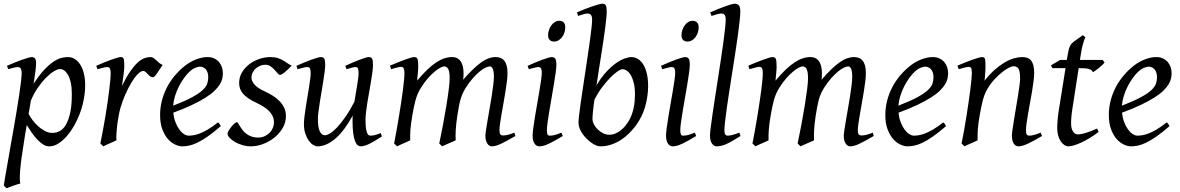

<svg xmlns="http://www.w3.org/2000/svg" viewBox="-23 -762 6308 1026"><path d="M297.9 -393.1Q284.7 -393.1 264.6 -380.9Q244.6 -368.7 222.7 -346.4Q200.7 -324.2 179.2 -293.2Q157.7 -262.2 142.1 -224.6Q139.2 -208.5 136.2 -190.7Q133.3 -172.9 129.9 -153.3Q137.2 -138.7 150.4 -120.8Q163.6 -103 180.7 -87.6Q197.8 -72.3 217.3 -62Q236.8 -51.8 256.8 -51.8Q283.2 -51.8 303.5 -66.2Q323.7 -80.6 335 -106.9Q343.8 -126 349.1 -146.7Q354.5 -167.5 356.9 -187.7Q359.4 -208 360.1 -226.6Q360.8 -245.1 360.8 -259.8Q360.8 -293.9 355.5 -319.1Q350.1 -344.2 341.1 -360.6Q332 -377 320.8 -385Q309.6 -393.1 297.9 -393.1ZM169.9 -424.8Q169.9 -410.2 166.7 -383.8Q163.6 -357.4 156.7 -314.5Q188 -362.8 215.3 -391.1Q242.7 -419.4 265.4 -434.1Q288.1 -448.7 306.6 -452.9Q325.2 -457 339.8 -457Q358.9 -457 375.5 -447.3Q392.1 -437.5 404.8 -418.2Q417.5 -398.9 424.8 -370.8Q432.1 -342.8 432.1 -306.2Q432.1 -257.3 418.5 -202.6Q404.8 -147.9 374 -91.8Q362.8 -72.3 348.4 -52.5Q334 -32.7 316.9 -16.6Q299.8 -0.5 280.5 9.8Q261.2 20 240.2 20Q223.6 20 207.8 10Q191.9 0 176.5 -16.1Q161.1 -32.2 147 -52.7Q132.8 -73.2 120.1 -93.8Q116.2 -72.8 112.5 -50.3Q108.9 -27.8 105 -2.9Q88.4 97.7 84.5 151.1Q80.6 204.6 85.9 218.3Q78.6 220.2 68.8 223.4Q59.1 226.6 48.6 230.2Q38.1 233.9 28.6 237.5Q19 241.2 12.7 244.1L-2.9 230Q-1 215.8 4.2 186Q9.3 156.2 16.4 116.2Q23.4 76.2 31.7 28.8Q40 -18.6 48.6 -67.4Q57.1 -116.2 65.2 -164.1Q73.2 -211.9 79.3 -252.7Q85.4 -293.5 89.1 -324.5Q92.8 -355.5 92.8 -371.1Q92.8 -382.3 90.8 -388.9Q88.9 -395.5 85.4 -398.7Q82 -401.9 78.1 -402.8Q74.2 -403.8 69.8 -403.8Q65.4 -403.8 57.1 -401.9Q48.8 -399.9 40.8 -397.7Q32.7 -395.5 21 -392.1L14.2 -410.2Q34.7 -419.4 55.7 -428Q76.7 -436.5 95 -442.9Q113.3 -449.2 127.2 -453.1Q141.1 -457 147 -457Q156.7 -457 163.3 -450.4Q169.9 -443.8 169.9 -424.8Z M846.2 -415Q840.3 -407.2 833.3 -396Q826.2 -384.8 819.1 -374.3Q812 -363.8 805.7 -356.4Q799.3 -349.1 794.4 -349.1Q785.2 -349.1 778.6 -354.5Q772 -359.9 766.4 -366Q760.7 -372.1 755.1 -377.4Q749.5 -382.8 742.2 -382.8Q729.5 -382.8 712.6 -365.5Q695.8 -348.1 679 -320.1Q662.1 -292 646.7 -257.1Q631.3 -222.2 621.1 -187Q615.7 -168.5 611.6 -146.2Q607.4 -124 604.2 -100.6Q601.1 -77.1 599.6 -54.4Q598.1 -31.7 599.1 -12.2Q592.8 -8.8 583.3 -4.6Q573.7 -0.5 563.7 3.9Q553.7 8.3 544.4 12.5Q535.2 16.6 529.3 20L513.2 4.9Q520.5 -29.8 527.3 -66.9Q534.2 -104 540.3 -140.9Q546.4 -177.7 551.5 -212.9Q556.6 -248 560.3 -278.3Q564 -308.6 566.2 -332.5Q568.4 -356.4 568.4 -371.1Q568.4 -382.3 566.7 -388.9Q564.9 -395.5 562.3 -398.7Q559.6 -401.9 555.9 -402.8Q552.2 -403.8 548.3 -403.8Q543.9 -403.8 535.4 -401.9Q526.9 -399.9 518.6 -397.7Q510.3 -395.5 498 -392.1L491.2 -410.2Q511.7 -419.4 532.5 -428Q553.2 -436.5 571.3 -442.9Q589.4 -449.2 602.8 -453.1Q616.2 -457 622.1 -457Q628.9 -457 632.8 -454.6Q636.7 -452.1 638.4 -446Q640.1 -439.9 640.6 -429Q641.1 -418 641.1 -400.9Q641.1 -395.5 639.6 -382.8Q638.2 -370.1 636.2 -355.2Q634.3 -340.3 632.1 -325.7Q629.9 -311 628.4 -301.8Q651.9 -350.1 672.9 -380.4Q693.8 -410.6 712.6 -427.7Q731.4 -444.8 748.5 -450.9Q765.6 -457 781.2 -457Q790 -457 797.1 -452.1Q804.2 -447.3 811.5 -440.4Q818.8 -433.6 827.1 -426.5Q835.4 -419.4 846.2 -415Z M992.7 -381.8Q976.6 -367.2 961.2 -346.2Q945.8 -325.2 933.3 -300.8Q920.9 -276.4 912.6 -249.8Q904.3 -223.1 902.3 -197.3Q966.3 -222.2 1003.7 -242.4Q1041 -262.7 1060.1 -280.8Q1079.1 -298.8 1084.5 -315.4Q1089.8 -332 1089.8 -349.1Q1089.8 -364.3 1085.9 -375.2Q1082 -386.2 1075.7 -392.8Q1069.3 -399.4 1061.3 -402.6Q1053.2 -405.8 1044.9 -405.8Q1037.1 -405.8 1022 -400.1Q1006.8 -394.5 992.7 -381.8ZM1168 -371.1Q1168 -357.4 1164.8 -342.3Q1161.6 -327.1 1151.6 -311Q1141.6 -294.9 1123.8 -277.3Q1106 -259.8 1076.4 -241Q1046.9 -222.2 1004.4 -201.9Q961.9 -181.6 902.8 -159.7Q905.8 -132.3 914.3 -109.9Q922.9 -87.4 934.3 -71.3Q945.8 -55.2 959.2 -46.1Q972.7 -37.1 985.8 -37.1Q996.1 -37.1 1010.7 -39.3Q1025.4 -41.5 1044.7 -48.8Q1064 -56.2 1088.1 -70.3Q1112.3 -84.5 1141.6 -107.9Q1147 -105 1151.1 -98.4Q1155.3 -91.8 1156.7 -87.9Q1116.7 -53.2 1085.9 -32Q1055.2 -10.7 1031 0.7Q1006.8 12.2 987.5 16.1Q968.3 20 950.7 20Q934.6 20 914.1 11Q893.6 2 875.5 -17.8Q857.4 -37.6 845 -69.6Q832.5 -101.6 832.5 -147.9Q832.5 -186 841.8 -222.9Q851.1 -259.8 868.4 -293.7Q885.7 -327.6 911.1 -357.9Q936.5 -388.2 968.8 -413.1Q980 -421.9 994.1 -429.9Q1008.3 -438 1023.7 -444.1Q1039.1 -450.2 1054.9 -453.6Q1070.8 -457 1085.9 -457Q1106.9 -457 1122.3 -449.5Q1137.7 -441.9 1147.9 -429.7Q1158.2 -417.5 1163.1 -402.1Q1168 -386.7 1168 -371.1Z M1535.6 -412.1Q1525.9 -400.9 1516.4 -391.8Q1506.8 -382.8 1498.5 -376Q1490.2 -369.1 1483.6 -365.5Q1477.1 -361.8 1473.6 -361.8Q1467.3 -361.8 1460.2 -370.4Q1453.1 -378.9 1444.1 -388.9Q1435.1 -398.9 1423.1 -407.5Q1411.1 -416 1395 -416Q1381.3 -416 1368.2 -410.9Q1355 -405.8 1344.5 -396.7Q1334 -387.7 1327.4 -374.8Q1320.8 -361.8 1320.8 -346.2Q1320.8 -329.1 1337.2 -310.1Q1353.5 -291 1393.1 -272.9Q1413.1 -263.7 1433.1 -251.5Q1453.1 -239.3 1469 -223.4Q1484.9 -207.5 1494.9 -187.3Q1504.9 -167 1504.9 -141.1Q1504.9 -107.4 1487.5 -77.9Q1470.2 -48.3 1443.1 -26.6Q1416 -4.9 1382.8 7.6Q1349.6 20 1317.9 20Q1294.9 20 1272.5 13.4Q1250 6.8 1232.4 -3.4Q1214.8 -13.7 1203.9 -25.6Q1192.9 -37.6 1192.9 -47.9Q1192.9 -53.2 1198.7 -63.5Q1204.6 -73.7 1212.6 -83.7Q1220.7 -93.8 1229 -101.3Q1237.3 -108.9 1242.7 -108.9Q1246.1 -108.9 1249.8 -102.8Q1253.4 -96.7 1259 -87.6Q1264.6 -78.6 1272.5 -67.9Q1280.3 -57.1 1292 -48.1Q1303.7 -39.1 1319.6 -33Q1335.4 -26.9 1356.9 -26.9Q1374 -26.9 1389.4 -33.4Q1404.8 -40 1416.3 -51Q1427.7 -62 1434.3 -76.9Q1440.9 -91.8 1440.9 -108.9Q1440.9 -127.9 1433.1 -143.3Q1425.3 -158.7 1412.4 -171.1Q1399.4 -183.6 1382.3 -193.8Q1365.2 -204.1 1346.7 -212.9Q1320.8 -225.1 1303.2 -237.3Q1285.6 -249.5 1274.9 -262.2Q1264.2 -274.9 1259.5 -289.1Q1254.9 -303.2 1254.9 -318.8Q1254.9 -349.6 1270 -375Q1285.2 -400.4 1309.1 -418.7Q1333 -437 1362.5 -447Q1392.1 -457 1420.9 -457Q1445.8 -457 1462.9 -451.2Q1480 -445.3 1492.9 -437.5Q1505.9 -429.7 1515.6 -422.4Q1525.4 -415 1535.6 -412.1Z M2018.1 -33.2Q1978.5 -6.8 1950.9 6.6Q1923.3 20 1904.8 20Q1896.5 20 1888.7 14.2Q1880.9 8.3 1874.5 -7.3Q1868.2 -22.9 1864.5 -50Q1860.8 -77.1 1860.8 -119.1Q1860.8 -124.5 1861.1 -131.1Q1861.3 -137.7 1861.8 -144.5Q1841.8 -107.9 1819.8 -77.6Q1797.9 -47.4 1773.9 -25.6Q1750 -3.9 1724.6 8.1Q1699.2 20 1672.9 20Q1663.1 20 1650.6 12.5Q1638.2 4.9 1627.2 -10.3Q1616.2 -25.4 1608.6 -47.9Q1601.1 -70.3 1601.1 -100.1Q1601.1 -114.7 1603.8 -137.2Q1606.4 -159.7 1610.4 -185.5Q1614.3 -211.4 1619.1 -239.3Q1624 -267.1 1627.9 -292.5Q1631.8 -317.9 1634.5 -338.4Q1637.2 -358.9 1637.2 -371.1Q1637.2 -382.3 1635.7 -388.9Q1634.3 -395.5 1631.6 -398.7Q1628.9 -401.9 1625.2 -402.8Q1621.6 -403.8 1617.2 -403.8Q1612.8 -403.8 1604.5 -401.9Q1596.2 -399.9 1587.9 -397.7Q1579.6 -395.5 1566.9 -392.1L1561 -410.2Q1581.5 -419.4 1602.3 -428Q1623 -436.5 1640.6 -442.9Q1658.2 -449.2 1671.6 -453.1Q1685.1 -457 1690.9 -457Q1705.1 -457 1710 -447.8Q1714.8 -438.5 1714.8 -416Q1714.8 -401.9 1711.9 -378.9Q1709 -356 1704.6 -328.6Q1700.2 -301.3 1695.3 -272Q1690.4 -242.7 1686 -215.3Q1681.6 -188 1678.7 -165Q1675.8 -142.1 1675.8 -127.9Q1675.8 -81.1 1685.8 -60.1Q1695.8 -39.1 1713.9 -39.1Q1723.6 -39.1 1739.7 -48.6Q1755.9 -58.1 1776.4 -79.3Q1796.9 -100.6 1821 -134.8Q1845.2 -168.9 1871.1 -218.8Q1874.5 -241.2 1878.4 -263.7Q1882.3 -286.1 1885.5 -306.2Q1888.7 -326.2 1890.9 -343Q1893.1 -359.9 1893.1 -371.1Q1893.1 -382.3 1891.8 -388.9Q1890.6 -395.5 1888.2 -398.7Q1885.7 -401.9 1882.6 -402.8Q1879.4 -403.8 1875 -403.8Q1870.6 -403.8 1863 -401.9Q1855.5 -399.9 1847.9 -397.7Q1840.3 -395.5 1829.1 -392.1L1821.8 -410.2Q1842.3 -419.4 1862.3 -428Q1882.3 -436.5 1899.2 -442.9Q1916 -449.2 1928.7 -453.1Q1941.4 -457 1947.8 -457Q1961.4 -457 1965.8 -447.8Q1970.2 -438.5 1970.2 -416Q1970.2 -401.9 1967.3 -379.2Q1964.4 -356.4 1960 -329.3Q1955.6 -302.2 1950.2 -272.7Q1944.8 -243.2 1940.4 -215.6Q1936 -188 1933.1 -164.1Q1930.2 -140.1 1930.2 -124Q1930.2 -79.6 1936.5 -58.3Q1942.9 -37.1 1955.1 -37.1Q1967.8 -37.1 1980.7 -40.3Q1993.7 -43.5 2011.2 -50.8Z M2731 -35.2Q2685.5 -8.8 2655.8 5.6Q2626 20 2605 20Q2590.8 20 2580.8 4.6Q2570.8 -10.7 2570.8 -37.1Q2570.8 -45.9 2574.2 -67.9Q2577.6 -89.8 2582.5 -119.4Q2587.4 -148.9 2593.5 -182.6Q2599.6 -216.3 2604.5 -248.3Q2609.4 -280.3 2612.8 -307.6Q2616.2 -335 2616.2 -351.1Q2616.2 -381.3 2610.1 -394.3Q2604 -407.2 2595.2 -407.2Q2585.9 -407.2 2571.8 -400.6Q2557.6 -394 2540.5 -380.1Q2523.4 -366.2 2504.2 -344.5Q2484.9 -322.8 2465.8 -293Q2455.1 -275.9 2448 -259.3Q2440.9 -242.7 2436.3 -224.9Q2431.6 -207 2428.2 -187.3Q2424.8 -167.5 2420.9 -144Q2414.1 -99.6 2412.4 -67.9Q2410.6 -36.1 2412.1 -12.2Q2405.3 -8.8 2395.5 -4.6Q2385.7 -0.5 2375.5 3.9Q2365.2 8.3 2355.7 12.5Q2346.2 16.6 2339.8 20L2324.2 4.9Q2335 -44.9 2345 -98.6Q2355 -152.3 2362.8 -200.4Q2370.6 -248.5 2375.2 -286.1Q2379.9 -323.7 2379.9 -341.8Q2379.9 -378.9 2372.3 -393.1Q2364.7 -407.2 2351.1 -407.2Q2344.7 -407.2 2331.5 -400.9Q2318.4 -394.5 2301.3 -380.6Q2284.2 -366.7 2264.9 -345.2Q2245.6 -323.7 2227.1 -293.9Q2216.8 -278.3 2209.7 -261.7Q2202.6 -245.1 2197.5 -226.8Q2192.4 -208.5 2188.2 -188Q2184.1 -167.5 2180.2 -144Q2172.4 -99.6 2170.2 -67.6Q2168 -35.6 2168.9 -12.2Q2162.6 -8.8 2153.1 -4.6Q2143.6 -0.5 2133.5 3.9Q2123.5 8.3 2114.3 12.5Q2105 16.6 2099.1 20L2083 4.9Q2089.8 -29.3 2096.4 -66.7Q2103 -104 2109.1 -141.1Q2115.2 -178.2 2120.6 -213.6Q2126 -249 2129.9 -279.3Q2133.8 -309.6 2136 -333.3Q2138.2 -356.9 2138.2 -371.1Q2138.2 -382.3 2136.7 -388.9Q2135.3 -395.5 2132.6 -399.2Q2129.9 -402.8 2126.5 -403.8Q2123 -404.8 2119.1 -404.8Q2114.7 -404.8 2106 -402.8Q2097.2 -400.9 2088.4 -398.4Q2079.6 -396 2066.9 -392.1L2061 -411.1Q2081.5 -419.9 2102.1 -428.2Q2122.6 -436.5 2140.1 -442.9Q2157.7 -449.2 2170.9 -453.1Q2184.1 -457 2189.9 -457Q2197.3 -457 2201.7 -454.6Q2206.1 -452.1 2208.3 -446Q2210.4 -439.9 2211.2 -429Q2211.9 -418 2211.9 -400.9Q2211.9 -395.5 2211.2 -387.5Q2210.4 -379.4 2209.7 -369.9Q2209 -360.4 2207.8 -350.1Q2206.5 -339.8 2206.1 -331.1Q2234.9 -365.2 2260 -389.4Q2285.2 -413.6 2307.9 -428.5Q2330.6 -443.4 2351.3 -450.2Q2372.1 -457 2392.1 -457Q2410.2 -457 2422.4 -449.7Q2434.6 -442.4 2441.4 -430.2Q2448.2 -418 2451.2 -402.6Q2454.1 -387.2 2454.1 -371.1Q2454.1 -361.8 2453.6 -354.2Q2453.1 -346.7 2452.1 -335.9Q2480.5 -368.7 2504.4 -391.6Q2528.3 -414.6 2549.1 -429.2Q2569.8 -443.8 2588.6 -450.4Q2607.4 -457 2626 -457Q2640.1 -457 2651.9 -452.4Q2663.6 -447.8 2671.9 -437.5Q2680.2 -427.2 2684.6 -410.9Q2689 -394.5 2689 -371.1Q2689 -352.5 2685.8 -326.4Q2682.6 -300.3 2677.7 -271Q2672.9 -241.7 2667.5 -210.9Q2662.1 -180.2 2657.2 -152.6Q2652.3 -125 2649.2 -102.3Q2646 -79.6 2646 -65.9Q2646 -49.3 2650.9 -43.7Q2655.8 -38.1 2664.1 -38.1Q2678.2 -38.1 2692.1 -41.7Q2706.1 -45.4 2726.1 -53.2Z M2997.6 -616.2Q2997.6 -602.5 2993.4 -589.1Q2989.3 -575.7 2981.4 -564.7Q2973.6 -553.7 2962.4 -546.9Q2951.2 -540 2937.5 -540Q2922.4 -540 2914.1 -548.8Q2905.8 -557.6 2905.8 -574.2Q2905.8 -587.4 2910.2 -600.8Q2914.6 -614.3 2922.4 -625.5Q2930.2 -636.7 2941.2 -643.8Q2952.1 -650.9 2965.8 -650.9Q2981 -650.9 2989.3 -641.8Q2997.6 -632.8 2997.6 -616.2ZM2984.4 -35.2Q2961.4 -21.5 2943.1 -11.2Q2924.8 -1 2909.7 6.1Q2894.5 13.2 2882.3 16.6Q2870.1 20 2859.4 20Q2842.8 20 2833 4.6Q2823.2 -10.7 2823.2 -37.1Q2823.2 -51.8 2826.9 -78.9Q2830.6 -106 2835.9 -138.9Q2841.3 -171.9 2847.7 -207.8Q2854 -243.7 2859.4 -276.1Q2864.7 -308.6 2868.4 -333.7Q2872.1 -358.9 2872.1 -371.1Q2872.1 -382.3 2870.6 -388.9Q2869.1 -395.5 2866.7 -398.7Q2864.3 -401.9 2860.4 -402.8Q2856.4 -403.8 2852.1 -403.8Q2848.1 -403.8 2839.8 -401.9Q2831.5 -399.9 2823.5 -397.7Q2815.4 -395.5 2803.2 -392.1L2796.4 -410.2Q2816.9 -419.4 2837.2 -428Q2857.4 -436.5 2875 -442.9Q2892.6 -449.2 2905.8 -453.1Q2918.9 -457 2925.3 -457Q2939 -457 2944.6 -447.8Q2950.2 -438.5 2950.2 -416Q2950.2 -401.9 2946.5 -374.3Q2942.9 -346.7 2937 -312.5Q2931.2 -278.3 2924.8 -241Q2918.5 -203.6 2912.6 -169.4Q2906.7 -135.3 2903.1 -107.7Q2899.4 -80.1 2899.4 -65.9Q2899.4 -50.8 2902.6 -43.9Q2905.8 -37.1 2914.1 -37.1Q2929.2 -37.1 2943.1 -41Q2957 -44.9 2977.1 -53.2Z M3303.2 -392.1Q3293.9 -392.1 3276.4 -380.1Q3258.8 -368.2 3237.5 -346.4Q3216.3 -324.7 3194.1 -295.2Q3171.9 -265.6 3153.8 -230.5Q3148.4 -195.3 3145.8 -167.7Q3143.1 -140.1 3143.1 -125Q3143.1 -112.3 3150.6 -97.7Q3158.2 -83 3170.9 -70.6Q3183.6 -58.1 3199.5 -50Q3215.3 -42 3232.4 -42Q3250 -42 3265.1 -48.3Q3280.3 -54.7 3293.2 -64.7Q3306.2 -74.7 3316.4 -87.2Q3326.7 -99.6 3334.5 -111.8Q3345.7 -129.4 3352.5 -148.4Q3359.4 -167.5 3363.3 -186.5Q3367.2 -205.6 3368.7 -223.9Q3370.1 -242.2 3370.1 -258.8Q3370.1 -292.5 3364 -317.6Q3357.9 -342.8 3348.4 -359.4Q3338.9 -376 3326.9 -384Q3314.9 -392.1 3303.2 -392.1ZM3440.4 -297.9Q3439.5 -246.1 3425 -193.6Q3410.6 -141.1 3375.5 -91.8Q3358.9 -69.8 3338.6 -49.6Q3318.4 -29.3 3294.4 -13.9Q3270.5 1.5 3243.2 10.7Q3215.8 20 3185.1 20Q3174.8 20 3162.4 14.9Q3149.9 9.8 3137 0.5Q3124 -8.8 3111.6 -21Q3099.1 -33.2 3089.6 -47.1Q3080.1 -61 3074.2 -76.2Q3068.4 -91.3 3068.4 -106Q3068.4 -118.7 3071.5 -146Q3074.7 -173.3 3079.8 -210Q3085 -246.6 3091.6 -289.6Q3098.1 -332.5 3104.7 -377.2Q3111.3 -421.9 3117.9 -465.6Q3124.5 -509.3 3129.6 -546.9Q3134.8 -584.5 3137.9 -613.3Q3141.1 -642.1 3141.1 -657.2Q3141.1 -668.5 3138.7 -675Q3136.2 -681.6 3132.3 -684.8Q3128.4 -688 3124 -689Q3119.6 -689.9 3115.2 -689.9Q3110.8 -689.9 3102.5 -688Q3094.2 -686 3086.2 -683.3Q3078.1 -680.7 3066.4 -676.8L3060.1 -695.8Q3080.6 -705.1 3102.1 -713.4Q3123.5 -721.7 3142.3 -728Q3161.1 -734.4 3175.3 -738.3Q3189.5 -742.2 3195.3 -742.2Q3209 -742.2 3214.1 -733.4Q3219.2 -724.6 3219.2 -702.1Q3219.2 -687.5 3216.8 -662.6Q3214.4 -637.7 3210.2 -606.2Q3206.1 -574.7 3200.4 -537.8Q3194.8 -501 3188.7 -461.9Q3182.6 -422.9 3176.3 -383.1Q3169.9 -343.3 3164.6 -306.2Q3189.5 -348.1 3216.1 -377Q3242.7 -405.8 3267.6 -423.6Q3292.5 -441.4 3314.2 -449.2Q3335.9 -457 3351.1 -457Q3370.1 -457 3386.7 -446.5Q3403.3 -436 3415.3 -416Q3427.2 -396 3434.1 -366.2Q3440.4 -338.4 3440.4 -302.7Z M3710.4 -616.2Q3710.4 -602.5 3706.3 -589.1Q3702.1 -575.7 3694.3 -564.7Q3686.5 -553.7 3675.3 -546.9Q3664.1 -540 3650.4 -540Q3635.3 -540 3627 -548.8Q3618.7 -557.6 3618.7 -574.2Q3618.7 -587.4 3623 -600.8Q3627.4 -614.3 3635.3 -625.5Q3643.1 -636.7 3654.1 -643.8Q3665 -650.9 3678.7 -650.9Q3693.8 -650.9 3702.1 -641.8Q3710.4 -632.8 3710.4 -616.2ZM3697.3 -35.2Q3674.3 -21.5 3656 -11.2Q3637.7 -1 3622.6 6.1Q3607.4 13.2 3595.2 16.6Q3583 20 3572.3 20Q3555.7 20 3545.9 4.6Q3536.1 -10.7 3536.1 -37.1Q3536.1 -51.8 3539.8 -78.9Q3543.5 -106 3548.8 -138.9Q3554.2 -171.9 3560.5 -207.8Q3566.9 -243.7 3572.3 -276.1Q3577.6 -308.6 3581.3 -333.7Q3585 -358.9 3585 -371.1Q3585 -382.3 3583.5 -388.9Q3582 -395.5 3579.6 -398.7Q3577.1 -401.9 3573.2 -402.8Q3569.3 -403.8 3564.9 -403.8Q3561 -403.8 3552.7 -401.9Q3544.4 -399.9 3536.4 -397.7Q3528.3 -395.5 3516.1 -392.1L3509.3 -410.2Q3529.8 -419.4 3550 -428Q3570.3 -436.5 3587.9 -442.9Q3605.5 -449.2 3618.7 -453.1Q3631.8 -457 3638.2 -457Q3651.9 -457 3657.5 -447.8Q3663.1 -438.5 3663.1 -416Q3663.1 -401.9 3659.4 -374.3Q3655.8 -346.7 3649.9 -312.5Q3644 -278.3 3637.7 -241Q3631.3 -203.6 3625.5 -169.4Q3619.6 -135.3 3616 -107.7Q3612.3 -80.1 3612.3 -65.9Q3612.3 -50.8 3615.5 -43.9Q3618.7 -37.1 3627 -37.1Q3642.1 -37.1 3656 -41Q3669.9 -44.9 3689.9 -53.2Z M3934.1 -35.2Q3910.2 -20 3891.8 -9.5Q3873.5 1 3858.6 7.6Q3843.8 14.2 3831.1 17.1Q3818.4 20 3806.2 20Q3792.5 20 3781.7 5.4Q3771 -9.3 3771 -38.1Q3771 -50.3 3774.7 -79.6Q3778.3 -108.9 3784.2 -149.4Q3790 -189.9 3797.6 -238.5Q3805.2 -287.1 3813 -337.9Q3820.8 -388.7 3828.4 -438.5Q3835.9 -488.3 3841.8 -531.2Q3847.7 -574.2 3851.3 -607.2Q3855 -640.1 3855 -657.2Q3855 -668.5 3852.8 -675Q3850.6 -681.6 3847.2 -684.8Q3843.8 -688 3839.1 -689Q3834.5 -689.9 3830.1 -689.9Q3826.2 -689.9 3817.6 -688Q3809.1 -686 3800.5 -683.3Q3792 -680.7 3779.3 -676.8L3772 -695.8Q3792.5 -705.1 3813.2 -713.4Q3834 -721.7 3851.8 -728Q3869.6 -734.4 3883.3 -738.3Q3897 -742.2 3903.3 -742.2Q3917 -742.2 3925 -733.4Q3933.1 -724.6 3933.1 -702.1Q3933.1 -683.1 3929.4 -649.4Q3925.8 -615.7 3919.9 -572.5Q3914.1 -529.3 3906.2 -479.7Q3898.4 -430.2 3890.6 -379.4Q3882.8 -328.6 3875 -279.5Q3867.2 -230.5 3861.3 -188.5Q3855.5 -146.5 3851.8 -114.5Q3848.1 -82.5 3848.1 -65.9Q3848.1 -49.3 3852.8 -43.2Q3857.4 -37.1 3865.2 -37.1Q3876.5 -37.1 3891.4 -41Q3906.2 -44.9 3928.2 -53.2Z M4646 -35.2Q4600.6 -8.8 4570.8 5.6Q4541 20 4520 20Q4505.9 20 4495.8 4.6Q4485.8 -10.7 4485.8 -37.1Q4485.8 -45.9 4489.3 -67.9Q4492.7 -89.8 4497.6 -119.4Q4502.4 -148.9 4508.5 -182.6Q4514.6 -216.3 4519.5 -248.3Q4524.4 -280.3 4527.8 -307.6Q4531.2 -335 4531.2 -351.1Q4531.2 -381.3 4525.1 -394.3Q4519 -407.2 4510.3 -407.2Q4501 -407.2 4486.8 -400.6Q4472.7 -394 4455.6 -380.1Q4438.5 -366.2 4419.2 -344.5Q4399.9 -322.8 4380.9 -293Q4370.1 -275.9 4363 -259.3Q4356 -242.7 4351.3 -224.9Q4346.7 -207 4343.3 -187.3Q4339.8 -167.5 4335.9 -144Q4329.1 -99.6 4327.4 -67.9Q4325.7 -36.1 4327.1 -12.2Q4320.3 -8.8 4310.5 -4.6Q4300.8 -0.5 4290.5 3.9Q4280.3 8.3 4270.8 12.5Q4261.2 16.6 4254.9 20L4239.3 4.9Q4250 -44.9 4260 -98.6Q4270 -152.3 4277.8 -200.4Q4285.6 -248.5 4290.3 -286.1Q4294.9 -323.7 4294.9 -341.8Q4294.9 -378.9 4287.4 -393.1Q4279.8 -407.2 4266.1 -407.2Q4259.8 -407.2 4246.6 -400.9Q4233.4 -394.5 4216.3 -380.6Q4199.2 -366.7 4179.9 -345.2Q4160.6 -323.7 4142.1 -293.9Q4131.8 -278.3 4124.8 -261.7Q4117.7 -245.1 4112.5 -226.8Q4107.4 -208.5 4103.3 -188Q4099.1 -167.5 4095.2 -144Q4087.4 -99.6 4085.2 -67.6Q4083 -35.6 4084 -12.2Q4077.6 -8.8 4068.1 -4.6Q4058.6 -0.5 4048.6 3.9Q4038.6 8.3 4029.3 12.5Q4020 16.6 4014.2 20L3998 4.9Q4004.9 -29.3 4011.5 -66.7Q4018.1 -104 4024.2 -141.1Q4030.3 -178.2 4035.6 -213.6Q4041 -249 4044.9 -279.3Q4048.8 -309.6 4051 -333.3Q4053.2 -356.9 4053.2 -371.1Q4053.2 -382.3 4051.8 -388.9Q4050.3 -395.5 4047.6 -399.2Q4044.9 -402.8 4041.5 -403.8Q4038.1 -404.8 4034.2 -404.8Q4029.8 -404.8 4021 -402.8Q4012.2 -400.9 4003.4 -398.4Q3994.6 -396 3981.9 -392.1L3976.1 -411.1Q3996.6 -419.9 4017.1 -428.2Q4037.6 -436.5 4055.2 -442.9Q4072.8 -449.2 4085.9 -453.1Q4099.1 -457 4105 -457Q4112.3 -457 4116.7 -454.6Q4121.1 -452.1 4123.3 -446Q4125.5 -439.9 4126.2 -429Q4127 -418 4127 -400.9Q4127 -395.5 4126.2 -387.5Q4125.5 -379.4 4124.8 -369.9Q4124 -360.4 4122.8 -350.1Q4121.6 -339.8 4121.1 -331.1Q4149.9 -365.2 4175 -389.4Q4200.2 -413.6 4222.9 -428.5Q4245.6 -443.4 4266.4 -450.2Q4287.1 -457 4307.1 -457Q4325.2 -457 4337.4 -449.7Q4349.6 -442.4 4356.4 -430.2Q4363.3 -418 4366.2 -402.6Q4369.1 -387.2 4369.1 -371.1Q4369.1 -361.8 4368.7 -354.2Q4368.2 -346.7 4367.2 -335.9Q4395.5 -368.7 4419.4 -391.6Q4443.4 -414.6 4464.1 -429.2Q4484.9 -443.8 4503.7 -450.4Q4522.5 -457 4541 -457Q4555.2 -457 4566.9 -452.4Q4578.6 -447.8 4586.9 -437.5Q4595.2 -427.2 4599.6 -410.9Q4604 -394.5 4604 -371.1Q4604 -352.5 4600.8 -326.4Q4597.7 -300.3 4592.8 -271Q4587.9 -241.7 4582.5 -210.9Q4577.1 -180.2 4572.3 -152.6Q4567.4 -125 4564.2 -102.3Q4561 -79.6 4561 -65.9Q4561 -49.3 4565.9 -43.7Q4570.8 -38.1 4579.1 -38.1Q4593.3 -38.1 4607.2 -41.7Q4621.1 -45.4 4641.1 -53.2Z M4868.2 -381.8Q4852.1 -367.2 4836.7 -346.2Q4821.3 -325.2 4808.8 -300.8Q4796.4 -276.4 4788.1 -249.8Q4779.8 -223.1 4777.8 -197.3Q4841.8 -222.2 4879.2 -242.4Q4916.5 -262.7 4935.5 -280.8Q4954.6 -298.8 4960 -315.4Q4965.3 -332 4965.3 -349.1Q4965.3 -364.3 4961.4 -375.2Q4957.5 -386.2 4951.2 -392.8Q4944.8 -399.4 4936.8 -402.6Q4928.7 -405.8 4920.4 -405.8Q4912.6 -405.8 4897.5 -400.1Q4882.3 -394.5 4868.2 -381.8ZM5043.5 -371.1Q5043.5 -357.4 5040.3 -342.3Q5037.1 -327.1 5027.1 -311Q5017.1 -294.9 4999.3 -277.3Q4981.4 -259.8 4951.9 -241Q4922.4 -222.2 4879.9 -201.9Q4837.4 -181.6 4778.3 -159.7Q4781.2 -132.3 4789.8 -109.9Q4798.3 -87.4 4809.8 -71.3Q4821.3 -55.2 4834.7 -46.1Q4848.1 -37.1 4861.3 -37.1Q4871.6 -37.1 4886.2 -39.3Q4900.9 -41.5 4920.2 -48.8Q4939.5 -56.2 4963.6 -70.3Q4987.8 -84.5 5017.1 -107.9Q5022.5 -105 5026.6 -98.4Q5030.8 -91.8 5032.2 -87.9Q4992.2 -53.2 4961.4 -32Q4930.7 -10.7 4906.5 0.7Q4882.3 12.2 4863 16.1Q4843.8 20 4826.2 20Q4810.1 20 4789.6 11Q4769 2 4751 -17.8Q4732.9 -37.6 4720.5 -69.6Q4708 -101.6 4708 -147.9Q4708 -186 4717.3 -222.9Q4726.6 -259.8 4743.9 -293.7Q4761.2 -327.6 4786.6 -357.9Q4812 -388.2 4844.2 -413.1Q4855.5 -421.9 4869.6 -429.9Q4883.8 -438 4899.2 -444.1Q4914.6 -450.2 4930.4 -453.6Q4946.3 -457 4961.4 -457Q4982.4 -457 4997.8 -449.5Q5013.2 -441.9 5023.4 -429.7Q5033.7 -417.5 5038.6 -402.1Q5043.5 -386.7 5043.5 -371.1Z M5545.4 -35.2Q5501 -8.8 5470 5.6Q5439 20 5420.4 20Q5403.3 20 5393.8 4.6Q5384.3 -10.7 5384.3 -37.1Q5384.3 -45.9 5387.5 -68.6Q5390.6 -91.3 5395.5 -121.6Q5400.4 -151.9 5406.2 -186Q5412.1 -220.2 5417 -251Q5421.9 -281.7 5425 -306.2Q5428.2 -330.6 5428.2 -341.8Q5428.2 -378.9 5420.4 -393.6Q5412.6 -408.2 5391.1 -408.2Q5384.8 -408.2 5368.9 -400.4Q5353 -392.6 5333 -377Q5313 -361.3 5291.3 -337.9Q5269.5 -314.5 5251.5 -283.2Q5237.8 -259.8 5229.2 -227.1Q5220.7 -194.3 5212.4 -147Q5204.6 -103.5 5202.4 -72.3Q5200.2 -41 5201.2 -12.2Q5194.8 -8.8 5185.3 -4.6Q5175.8 -0.5 5165.8 3.9Q5155.8 8.3 5146.5 12.5Q5137.2 16.6 5131.3 20L5115.2 4.9Q5122.1 -27.3 5128.7 -64.9Q5135.3 -102.5 5141.4 -140.4Q5147.5 -178.2 5152.8 -215.1Q5158.2 -252 5162.1 -283Q5166 -314 5168.2 -337.2Q5170.4 -360.4 5170.4 -372.1Q5170.4 -383.3 5169.2 -389.9Q5168 -396.5 5165.8 -399.7Q5163.6 -402.8 5160.2 -403.8Q5156.7 -404.8 5152.3 -404.8Q5147.9 -404.8 5139.4 -402.8Q5130.9 -400.9 5122.1 -398.4Q5113.3 -396 5100.1 -392.1L5093.3 -411.1Q5113.8 -419.9 5134.5 -428.2Q5155.3 -436.5 5173.3 -442.9Q5191.4 -449.2 5204.8 -453.1Q5218.3 -457 5224.1 -457Q5231 -457 5234.9 -454.8Q5238.8 -452.6 5240.5 -446.8Q5242.2 -440.9 5242.7 -430.2Q5243.2 -419.4 5243.2 -401.9Q5243.2 -396.5 5242.7 -387.2Q5242.2 -377.9 5241.5 -367.4Q5240.7 -356.9 5239.7 -346.9Q5238.8 -336.9 5238.3 -331.1Q5264.6 -364.3 5291.5 -388.2Q5318.4 -412.1 5344.2 -427.5Q5370.1 -442.9 5394.3 -450Q5418.5 -457 5440.4 -457Q5455.6 -457 5467.5 -452.6Q5479.5 -448.2 5487.3 -438.2Q5495.1 -428.2 5499.3 -411.9Q5503.4 -395.5 5503.4 -372.1Q5503.4 -355 5500.2 -329.6Q5497.1 -304.2 5492.2 -274.7Q5487.3 -245.1 5481.4 -213.9Q5475.6 -182.6 5470.7 -154.3Q5465.8 -126 5462.6 -102.8Q5459.5 -79.6 5459.5 -65.9Q5459.5 -49.3 5463.9 -43.2Q5468.3 -37.1 5477.1 -37.1Q5488.3 -37.1 5502.9 -41Q5517.6 -44.9 5538.1 -53.2Z M5847.7 -57.1Q5823.7 -38.6 5799.8 -24.2Q5775.9 -9.8 5754.4 0Q5732.9 9.8 5715.6 14.9Q5698.2 20 5687.5 20Q5675.3 20 5664.3 12.7Q5653.3 5.4 5644.8 -7.6Q5636.2 -20.5 5631.3 -38.6Q5626.5 -56.6 5626.5 -78.1Q5626.5 -87.4 5627 -96.7Q5627.4 -106 5628.2 -116Q5628.9 -126 5630.1 -137.2Q5631.3 -148.4 5633.3 -162.1L5670.9 -397.9H5600.6L5593.3 -413.1L5642.6 -441.9H5677.7L5680.7 -459Q5683.6 -479 5686.8 -492.2Q5689.9 -505.4 5694.1 -514.2Q5698.2 -522.9 5703.1 -528.6Q5708 -534.2 5714.4 -539.1L5763.7 -574.2L5777.3 -562Q5773.4 -556.2 5770 -546.4Q5766.6 -536.6 5762 -518.6Q5757.3 -500.5 5752.4 -470.2L5748 -441.9H5869.6L5879.4 -428.2Q5874.5 -421.4 5866 -413.3Q5857.4 -405.3 5848.1 -397.9Q5838.9 -390.6 5830.3 -384.5Q5821.8 -378.4 5817.4 -376Q5814.5 -382.8 5809.3 -387Q5804.2 -391.1 5795.4 -393.6Q5786.6 -396 5773.7 -397Q5760.7 -397.9 5742.7 -397.9H5741.2L5706.5 -173.8Q5705.1 -164.6 5703.9 -154.1Q5702.6 -143.6 5701.9 -134Q5701.2 -124.5 5700.9 -116.2Q5700.7 -107.9 5700.7 -103Q5700.7 -72.8 5711.7 -58.3Q5722.7 -43.9 5736.3 -43.9Q5753.4 -43.9 5778.1 -51.3Q5802.7 -58.6 5839.4 -75.2Z M6062.5 -381.8Q6046.4 -367.2 6031 -346.2Q6015.6 -325.2 6003.2 -300.8Q5990.7 -276.4 5982.4 -249.8Q5974.1 -223.1 5972.2 -197.3Q6036.1 -222.2 6073.5 -242.4Q6110.8 -262.7 6129.9 -280.8Q6148.9 -298.8 6154.3 -315.4Q6159.7 -332 6159.7 -349.1Q6159.7 -364.3 6155.8 -375.2Q6151.9 -386.2 6145.5 -392.8Q6139.2 -399.4 6131.1 -402.6Q6123 -405.8 6114.7 -405.8Q6106.9 -405.8 6091.8 -400.1Q6076.7 -394.5 6062.5 -381.8ZM6237.8 -371.1Q6237.8 -357.4 6234.6 -342.3Q6231.4 -327.1 6221.4 -311Q6211.4 -294.9 6193.6 -277.3Q6175.8 -259.8 6146.2 -241Q6116.7 -222.2 6074.2 -201.9Q6031.7 -181.6 5972.7 -159.7Q5975.6 -132.3 5984.1 -109.9Q5992.7 -87.4 6004.2 -71.3Q6015.6 -55.2 6029.1 -46.1Q6042.5 -37.1 6055.7 -37.1Q6065.9 -37.1 6080.6 -39.3Q6095.2 -41.5 6114.5 -48.8Q6133.8 -56.2 6158 -70.3Q6182.1 -84.5 6211.4 -107.9Q6216.8 -105 6220.9 -98.4Q6225.1 -91.8 6226.6 -87.9Q6186.5 -53.2 6155.8 -32Q6125 -10.7 6100.8 0.7Q6076.7 12.2 6057.4 16.1Q6038.1 20 6020.5 20Q6004.4 20 5983.9 11Q5963.4 2 5945.3 -17.8Q5927.2 -37.6 5914.8 -69.6Q5902.3 -101.6 5902.3 -147.9Q5902.3 -186 5911.6 -222.9Q5920.9 -259.8 5938.2 -293.7Q5955.6 -327.6 5981 -357.9Q6006.3 -388.2 6038.6 -413.1Q6049.8 -421.9 6064 -429.9Q6078.1 -438 6093.5 -444.1Q6108.9 -450.2 6124.8 -453.6Q6140.6 -457 6155.8 -457Q6176.8 -457 6192.1 -449.5Q6207.5 -441.9 6217.8 -429.7Q6228 -417.5 6232.9 -402.1Q6237.8 -386.7 6237.8 -371.1Z"/></svg>

Font: Akkhara
Style: Italic
Weight: 400
Italic angle: -7°
Designer: J. Victor Gaultney
Version: Version 1.00 June 13, 2006, initial release